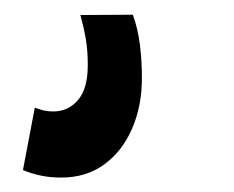

<svg xmlns="http://www.w3.org/2000/svg" viewBox="-20 -26 324 266"><path d="M11.8 209.6 28.2 123.2Q35.6 125.8 41.1 127.1Q46.6 128.4 54 128.4Q74.4 128.4 88 112.7Q101.6 97 101.6 64.2Q101.6 44.4 99 28.8Q96.4 13.2 91.4 -5.2L164 -5.6Q171 13.4 173.8 35.8Q176.6 58.2 176.6 82Q176.6 121 162.9 152.4Q149.2 183.8 124.3 201.9Q99.4 220 64.8 220Q49.4 220 36.7 217.3Q24 214.6 11.8 209.6Z"/></svg>

Font: Georama
Style: Italic
Weight: 400
Width: 2
Italic angle: -9°
Designer: Jean-Baptiste Levee
Foundry: Production Type
Version: Version 1.000